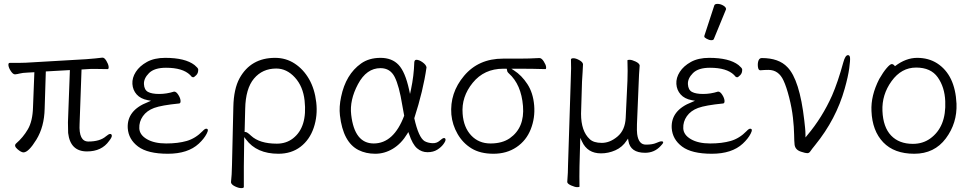

<svg xmlns="http://www.w3.org/2000/svg" viewBox="-20 -779 5012 989"><path d="M390 -141Q385 -50 435 -50Q495 -50 526 -77Q540 -89 547.5 -89Q555 -89 556 -80.5Q557 -72 542 -53Q504 1 428 1Q342 1 331 -94Q330 -109 330 -149L340 -418L216 -411L210 -219Q208 -126 167.5 -60Q127 6 101 6Q89 6 69.5 -11Q50 -28 63 -40Q99 -71 123.5 -113Q148 -155 150 -226L157 -407L121 -405Q96 -404 82.5 -400.5Q69 -397 58 -396H57Q47 -396 36 -412.5Q25 -429 23.5 -442Q22 -455 30 -455H73Q99 -455 113 -456L423 -474Q446 -476 470 -478Q494 -480 506 -482H509Q518 -482 528 -465.5Q538 -449 539.5 -436Q541 -423 534 -423L470 -424H450Q440 -424 431 -423L400 -421ZM331 -94Q331 -94 331 -95Z M876 -307H878Q888 -307 898.5 -290.5Q909 -274 910 -260.5Q911 -247 903 -246Q812 -237 774 -223Q736 -209 716 -180.5Q696 -152 697.5 -118Q699 -84 737 -62Q775 -40 836 -40Q897 -40 942 -53Q987 -66 1024 -104Q1035 -116 1042 -116Q1058 -116 1044.5 -90Q1031 -64 1004 -39Q948 13 844.5 13Q741 13 691.5 -24Q642 -61 638 -119Q633 -211 742 -253L758 -260L741 -263Q704 -270 684 -292.5Q664 -315 662 -346.5Q660 -378 679.5 -408.5Q699 -439 737 -460Q775 -481 831 -481Q934 -481 982 -444Q1000 -429 1001 -422Q1002 -403 991 -392Q980 -381 975.5 -381Q971 -381 967 -384L959 -393Q921 -430 835 -430Q775 -430 747.5 -402.5Q720 -375 721.5 -345.5Q723 -316 742.5 -305.5Q762 -295 800 -295Q838 -295 876 -307Z M1236 79V184Q1236 190 1222.5 190Q1209 190 1190.5 181Q1172 172 1170 161V158Q1174 125 1175 71L1182 -229Q1184 -321 1214 -376Q1272 -481 1397 -481Q1453 -481 1498 -451.5Q1543 -422 1572 -371.5Q1601 -321 1609 -252Q1617 -183 1596 -121Q1575 -59 1528 -23Q1481 13 1414 13Q1302 13 1247 -61L1238 -73ZM1245 -99Q1253 -99 1273 -80Q1317 -39 1406 -39Q1454 -39 1489 -66Q1564 -124 1549 -261Q1541 -334 1499 -380Q1457 -426 1403 -426Q1332 -426 1288.5 -374.5Q1245 -323 1243 -218L1240 -99Z M2177 -432Q2160 -312 2114 -170Q2136 -71 2167 -52Q2183 -43 2206 -41.5Q2229 -40 2244.5 -54Q2260 -68 2267 -68Q2274 -68 2275 -60.5Q2276 -53 2264.5 -37Q2253 -21 2232.5 -8Q2212 5 2182 5Q2152 5 2128.5 -15Q2105 -35 2087 -89L2083 -99L2078 -90Q2047 -39 2004 -13Q1961 13 1913 13Q1865 13 1827 -6Q1747 -46 1731 -185Q1726 -229 1737 -280Q1761 -396 1840 -452Q1881 -481 1940 -481Q1999 -481 2033 -445Q2067 -409 2087 -318L2092 -295L2097 -318Q2112 -389 2114 -458Q2115 -471 2125 -471Q2139 -471 2157 -458Q2175 -445 2177 -432ZM1905 -40Q2008 -40 2062 -183Q2057 -210 2052 -238Q2036 -337 2013 -382.5Q1990 -428 1940 -428Q1868 -428 1824 -345.5Q1780 -263 1789 -188Q1806 -40 1905 -40Z M2789 -423Q2722 -425 2662 -425H2614L2628 -416Q2667 -391 2696.5 -346Q2726 -301 2731.5 -236.5Q2737 -172 2714 -113.5Q2691 -55 2640.5 -21Q2590 13 2522 13Q2454 13 2409 -14.5Q2364 -42 2337 -89Q2310 -136 2305 -189Q2296 -300 2370.5 -388.5Q2445 -477 2571 -477H2653Q2707 -477 2758 -480H2759Q2770 -480 2781 -462.5Q2792 -445 2793 -434Q2794 -423 2789 -423ZM2590 -425H2572Q2474 -425 2415 -352.5Q2356 -280 2363 -193Q2368 -123 2407 -81.5Q2446 -40 2506.5 -40Q2567 -40 2606 -67Q2683 -121 2674 -232.5Q2665 -344 2601 -401Q2592 -409 2592 -417V-418Z M3076 11Q3006 11 2978 -50L2969 -69L2965 78Q2964 129 2965 183Q2963 185 2952.5 185Q2942 185 2922.5 176.5Q2903 168 2902 159V157Q2906 108 2906 70L2920 -367Q2923 -435 2921 -473Q2922 -479 2934 -479Q2946 -479 2963.5 -469.5Q2981 -460 2983 -449V-446Q2983 -433 2981 -407Q2979 -381 2978 -359L2973 -193Q2973 -103 3018 -62Q3038 -43 3080 -43Q3122 -43 3161 -76Q3200 -109 3203 -172L3212 -363Q3214 -412 3212 -468Q3212 -471 3223.5 -471Q3235 -471 3254 -462Q3273 -453 3275 -442Q3271 -392 3270 -355L3261 -139Q3260 -104 3262 -89Q3269 -34 3307 -34Q3341 -34 3360 -42.5Q3379 -51 3387 -51Q3407 -51 3383 -27Q3351 8 3303 8Q3227 8 3217 -53L3215 -65L3208 -55Q3186 -21 3150 -5Q3114 11 3076 11Z M3659 -750Q3661 -759 3676 -759Q3691 -759 3705.5 -750.5Q3720 -742 3720 -732Q3720 -730 3719 -729L3657 -578Q3655 -572 3644 -572Q3633 -572 3620.5 -579Q3608 -586 3608 -590V-594ZM3678 -307H3680Q3690 -307 3700.5 -290.5Q3711 -274 3712 -260.5Q3713 -247 3705 -246Q3614 -237 3576 -223Q3538 -209 3518 -180.5Q3498 -152 3499.5 -118Q3501 -84 3539 -62Q3577 -40 3638 -40Q3699 -40 3744 -53Q3789 -66 3826 -104Q3837 -116 3844 -116Q3860 -116 3846.5 -90Q3833 -64 3806 -39Q3750 13 3646.5 13Q3543 13 3493.5 -24Q3444 -61 3440 -119Q3435 -211 3544 -253L3560 -260L3543 -263Q3506 -270 3486 -292.5Q3466 -315 3464 -346.5Q3462 -378 3481.5 -408.5Q3501 -439 3539 -460Q3577 -481 3633 -481Q3736 -481 3784 -444Q3802 -429 3803 -422Q3804 -403 3793 -392Q3782 -381 3777.5 -381Q3773 -381 3769 -384L3761 -393Q3723 -430 3637 -430Q3577 -430 3549.5 -402.5Q3522 -375 3523.5 -345.5Q3525 -316 3544.5 -305.5Q3564 -295 3602 -295Q3640 -295 3678 -307Z M4016 -364Q3991 -419 3938 -419Q3919 -419 3897 -417H3896Q3886 -417 3884 -435.5Q3882 -454 3887 -467Q3892 -480 3904 -480Q3992 -480 4036 -433Q4099 -369 4123 -158L4127 -121Q4129 -103 4129 -85V-71L4138 -82Q4215 -173 4266 -287Q4296 -356 4324 -458Q4334 -495 4348 -495Q4357 -495 4358.5 -482Q4360 -469 4354.5 -427.5Q4349 -386 4331 -322Q4287 -165 4179 -32Q4161 -10 4154.5 0Q4148 10 4138.5 10Q4129 10 4108 3Q4077 -6 4073 -33Q4071 -51 4070.5 -87Q4070 -123 4064.5 -172.5Q4059 -222 4045 -277Q4031 -332 4016 -364Z M4590 -438Q4646 -481 4704.5 -481Q4763 -481 4807 -453Q4900 -393 4907 -245Q4911 -145 4852 -66Q4793 13 4689.5 13Q4586 13 4529.5 -46Q4473 -105 4469 -207Q4465 -286 4509 -372Q4529 -407 4547 -428Q4565 -449 4573.5 -449Q4582 -449 4590 -438ZM4682 -38Q4733 -38 4771 -65Q4855 -125 4849 -258Q4846 -330 4810.5 -380.5Q4775 -431 4699 -431Q4623 -431 4572.5 -361Q4522 -291 4525.5 -207.5Q4529 -124 4570 -81Q4611 -38 4682 -38Z"/></svg>

Font: ToneOZ-Pinyin-WenKai-Light
Style: Light
Weight: 300
Designer: Fontworks Inc.
Foundry: ToneOZ
Version: Version 0.240331